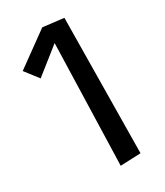

<svg xmlns="http://www.w3.org/2000/svg" viewBox="-184 -795 761 885"><g transform="rotate(-30 196.0 -352.5)"><path d="M15.1 -589.8 193.8 -719.2 304.2 -706.1 295.9 9.8 188 14.2 207 -627.9 69.8 -519Z"/></g></svg>

Font: Preahvihear
Style: Regular
Weight: 400
Designer: Danh Hong
Version: Version 8.002; ttfautohint (v1.8.3)